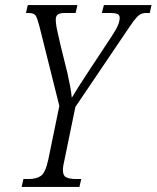

<svg xmlns="http://www.w3.org/2000/svg" viewBox="-20 -734 615 754"><path d="M65 0 72 -31H93Q124 -31 141.5 -44Q159 -57 170 -109L213 -318L135 -630Q127 -661 120.5 -672Q114 -683 92 -683H82L89 -714H284L277 -683H235Q215 -683 207 -677Q199 -671 199 -657Q199 -638 206 -608Q213 -578 220 -547L245 -446Q250 -423 255 -397.5Q260 -372 262 -350Q274 -370 288 -392.5Q302 -415 320 -442L417 -589Q437 -619 443.5 -635.5Q450 -652 450 -664Q450 -675 441.5 -679Q433 -683 408 -683H380L388 -714H575L568 -683H554Q538 -683 527.5 -675.5Q517 -668 504.5 -651Q492 -634 472 -604L276 -314L234 -110Q227 -81 227 -66Q227 -44 240.5 -37.5Q254 -31 278 -31H299L292 0Z"/></svg>

Font: Noto Serif ExtraCondensed Light
Style: Italic
Weight: 300
Width: 2
Italic angle: -12°
Designer: Monotype Design Team
Foundry: Monotype Imaging Inc.
Version: Version 2.014; ttfautohint (v1.8.4.7-5d5b)